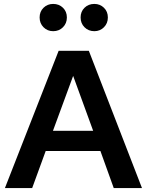

<svg xmlns="http://www.w3.org/2000/svg" viewBox="-20 -959 749 979"><path d="M5 0 279 -700H433L704 0H560L492 -189H213L144 0ZM250 -292H455L353 -572ZM251 -800Q222 -800 202 -820Q182 -840 182 -870Q182 -900 202 -919.5Q222 -939 251 -939Q281 -939 301 -919.5Q321 -900 321 -870Q321 -840 301 -820Q281 -800 251 -800ZM461 -800Q431 -800 411 -820Q391 -840 391 -870Q391 -900 411 -919.5Q431 -939 461 -939Q490 -939 510 -919.5Q530 -900 530 -870Q530 -840 510 -820Q490 -800 461 -800Z"/></svg>

Font: Red Hat Text SemiBold
Style: Regular
Weight: 600
Designer: Pentagram, MCKL
Foundry: MCKL
Version: Version 1.030